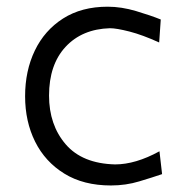

<svg xmlns="http://www.w3.org/2000/svg" viewBox="-20 -549 557 579"><path d="M314.5 10.3Q231.9 10.3 174.1 -25.4Q116.2 -61 85.9 -121.8Q55.7 -182.6 55.7 -258.8Q55.7 -335.4 85 -396.5Q114.3 -457.5 170.2 -493.2Q226.1 -528.8 304.7 -528.8Q346.2 -528.8 390.4 -515.6Q434.6 -502.4 464.8 -490.2L460 -420.9Q409.7 -443.8 370.4 -453.9Q331.1 -463.9 311.5 -463.9Q227.5 -461.4 177.7 -407.7Q127.9 -354 127.9 -260.7Q127.9 -172.4 178 -114Q228 -55.7 327.1 -53.2Q388.7 -53.2 460.9 -92.8L468.8 -23.9Q440.4 -14.2 399.9 -2Q359.4 10.3 314.5 10.3Z"/></svg>

Font: Pinar DS1 Regular
Style: Regular
Weight: 400
Designer: Amin Abedi
Version: Version 3.000